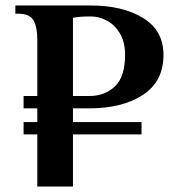

<svg xmlns="http://www.w3.org/2000/svg" viewBox="-20 -680 645 700"><path d="M116 -190H66V-235H116V-285H66V-330H116V-535Q116 -582 102 -606Q88 -630 46 -630H36V-660H311Q427 -660 501.5 -614.5Q576 -569 576 -480Q576 -383 501 -334Q426 -285 306 -285H246V-235H496V-190H246V0H116ZM306 -330Q362 -330 399 -365Q436 -400 436 -480Q436 -527 417 -558.5Q398 -590 369.5 -605Q341 -620 311 -620Q266 -620 246 -615V-330Z"/></svg>

Font: Philosopher
Style: Bold
Weight: 700
Designer: Jovanny Lemonad
Foundry: Jovanny Lemonad
Version: Version 2.000